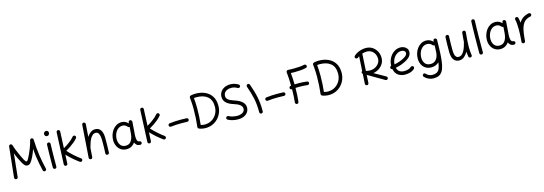

<svg xmlns="http://www.w3.org/2000/svg" viewBox="34 -2184 10971 3871"><g transform="rotate(-15 5520.0 -248.5)"><path d="M101.1 36.6Q86.4 34.7 76.7 22.7Q66.9 10.7 68.4 -3.9L135.3 -638.7Q137.2 -654.3 150.1 -664.1Q163.1 -673.8 178.7 -670.9Q189.9 -668.9 197.5 -660.9Q205.1 -652.8 207.5 -644.5Q223.6 -589.4 249 -526.4Q274.4 -463.4 302.2 -404.3Q330.1 -345.2 353.5 -301.3Q379.9 -255.9 396.5 -255.9Q404.8 -255.9 414.6 -265.1Q424.3 -274.4 437 -296.4Q457 -331.5 478.5 -378.4Q500 -425.3 520 -475.3Q540 -525.4 555.2 -571.3Q570.3 -617.2 576.7 -649.9Q580.1 -665.5 594 -673.8Q607.9 -682.1 623 -677.7Q635.7 -674.3 642.3 -663.6Q648.9 -652.8 649.4 -644Q652.8 -550.3 659.7 -470.2Q666.5 -390.1 677 -316.7Q687.5 -243.2 702.1 -169.2Q716.8 -95.2 735.8 -14.2Q739.7 0.5 731.4 13.4Q723.1 26.4 708.5 29.8Q693.8 33.2 680.9 25.1Q668 17.1 664.6 2.4Q645.5 -79.1 630.9 -153.3Q616.2 -227.5 606 -303.7Q595.7 -379.9 589.4 -465.8Q579.1 -432.6 563.7 -394.5Q548.3 -356.4 531 -320.1Q513.7 -283.7 496.6 -254.9Q477.5 -222.2 454.3 -197.5Q431.2 -172.9 396.5 -172.9Q358.4 -172.9 334.5 -201.7Q310.5 -230.5 292 -263.2Q268.1 -305.2 240.2 -365Q212.4 -424.8 192.4 -481.4L141.6 3.9Q139.6 18.6 127.9 28.3Q116.2 38.1 101.1 36.6Z M879.4 -694.8Q879.4 -714.8 895 -731.4Q910.6 -748 934.1 -748Q960.4 -748 971.7 -730.2Q982.9 -712.4 982.9 -698.2Q982.9 -679.2 969.5 -660.4Q956.1 -641.6 931.6 -641.6Q902.3 -641.6 890.9 -661.4Q879.4 -681.2 879.4 -694.8ZM921.9 -510.7Q937 -510.3 947 -499Q957 -487.8 956.5 -472.2Q955.1 -438.5 953.9 -390.1Q952.6 -341.8 951.9 -286.9Q951.2 -231.9 950.7 -177.7Q950.2 -123.5 950 -77.1Q949.7 -30.8 949.7 0Q949.7 15.1 939 25.9Q928.2 36.6 912.6 36.6Q897.5 36.6 886.7 25.9Q876 15.1 876 0Q876 -30.8 876.2 -77.4Q876.5 -124 877 -178.5Q877.4 -232.9 878.4 -288.1Q879.4 -343.3 880.6 -392.1Q881.8 -440.9 883.3 -476.1Q884.3 -491.2 895.5 -501.2Q906.7 -511.2 921.9 -510.7Z M1483.9 21Q1475.6 33.2 1460.4 35.6Q1445.3 38.1 1432.6 29.3Q1367.7 -17.1 1304.9 -72Q1242.2 -127 1187 -185.1L1178.7 0Q1178.2 15.1 1167 25.1Q1155.8 35.2 1140.1 34.7Q1125 33.7 1115 22.5Q1105 11.2 1105.5 -3.9L1134.8 -666.5Q1135.7 -681.6 1147 -691.7Q1158.2 -701.7 1173.3 -701.2Q1188.5 -700.7 1198.5 -689.5Q1208.5 -678.2 1208 -662.6L1192.9 -317.9Q1256.8 -354 1319.8 -401.1Q1382.8 -448.2 1423.3 -497.6Q1433.1 -508.8 1448.2 -510.7Q1463.4 -512.7 1475.1 -502.9Q1486.3 -493.2 1488.3 -477.8Q1490.2 -462.4 1480.5 -450.7Q1450.2 -413.6 1407.5 -378.2Q1364.7 -342.8 1317.6 -311.3Q1270.5 -279.8 1225.1 -253.4Q1281.7 -192.9 1346.4 -134.5Q1411.1 -76.2 1475.6 -30.3Q1487.8 -21.5 1490.2 -6.6Q1492.7 8.3 1483.9 21Z M1658.7 36.1Q1645 35.2 1634.5 25.1Q1624 15.1 1625 -2.4L1672.4 -679.2Q1673.8 -697.3 1685.8 -706.1Q1697.8 -714.8 1711.9 -713.4Q1725.6 -712.4 1736.1 -702.4Q1746.6 -692.4 1745.6 -674.3L1727.1 -411.1Q1758.3 -460 1800.3 -492.4Q1842.3 -524.9 1897 -524.9Q1953.6 -524.9 1987.5 -495.1Q2021.5 -465.3 2036.9 -416.5Q2052.2 -367.7 2052.2 -310.5Q2052.2 -234.4 2051.3 -157.7Q2050.3 -81.1 2046.4 0.5Q2045.9 14.2 2035.9 25.1Q2025.9 36.1 2008.8 36.1Q1990.7 36.1 1981.4 25.4Q1972.2 14.6 1972.7 0Q1976.6 -69.8 1977.5 -130.4Q1978.5 -190.9 1978.5 -251.5Q1978.5 -308.6 1971.4 -354Q1964.4 -399.4 1945.1 -425.5Q1925.8 -451.7 1889.2 -451.7Q1852.5 -451.7 1824.7 -428.2Q1796.9 -404.8 1775.9 -366.5Q1754.9 -328.1 1739.7 -282.2Q1724.6 -236.3 1713.4 -190.9Q1712.9 -187.5 1711.4 -185.1L1698.2 2.4Q1696.8 20.5 1684.8 28.8Q1672.9 37.1 1658.7 36.1Z M2699.7 14.6Q2654.8 14.6 2628.2 -6.8Q2601.6 -28.3 2588.4 -62.5Q2558.6 -20.5 2514.6 4.4Q2470.7 29.3 2412.1 29.3Q2346.2 29.3 2297.6 -2.4Q2249 -34.2 2221.9 -88.1Q2194.8 -142.1 2192.9 -207.5Q2191.4 -265.6 2208.7 -322Q2226.1 -378.4 2259.5 -424.3Q2293 -470.2 2340.8 -497.8Q2388.7 -525.4 2448.7 -525.4Q2492.2 -525.4 2526.6 -508.1Q2561 -490.7 2588.9 -461.4L2590.8 -486.3Q2591.8 -501.5 2603.3 -510.7Q2614.7 -520 2629.9 -517.6Q2644.5 -515.6 2655 -503.4Q2665.5 -491.2 2664.6 -476.6L2648.4 -248.5Q2647.5 -235.4 2646 -222.2Q2644.5 -202.6 2644.3 -181.4Q2644 -160.2 2645 -143.1Q2647 -108.9 2658.9 -84Q2670.9 -59.1 2709.5 -56.6Q2719.2 -54.2 2727.5 -46.1Q2735.8 -38.1 2736.3 -22Q2736.3 -6.8 2725.6 3.9Q2714.8 14.6 2699.7 14.6ZM2412.6 -43.9Q2466.3 -43.9 2500.5 -72.5Q2534.7 -101.1 2552.5 -149.7Q2570.3 -198.2 2574.7 -258.3L2584 -390.1Q2573.2 -388.2 2562.3 -392.6Q2551.3 -397 2544.9 -406.7Q2528.3 -426.3 2504.4 -439.2Q2480.5 -452.1 2448.7 -452.1Q2404.8 -452.1 2370.4 -430.7Q2335.9 -409.2 2312.5 -373.5Q2289.1 -337.9 2277.3 -294.4Q2265.6 -251 2267.1 -206.5Q2269.5 -136.7 2306.6 -90.3Q2343.8 -43.9 2412.6 -43.9Z M3229 21Q3220.7 33.2 3205.6 35.6Q3190.4 38.1 3177.7 29.3Q3112.8 -17.1 3050 -72Q2987.3 -127 2932.1 -185.1L2923.8 0Q2923.3 15.1 2912.1 25.1Q2900.9 35.2 2885.3 34.7Q2870.1 33.7 2860.1 22.5Q2850.1 11.2 2850.6 -3.9L2879.9 -666.5Q2880.9 -681.6 2892.1 -691.7Q2903.3 -701.7 2918.5 -701.2Q2933.6 -700.7 2943.6 -689.5Q2953.6 -678.2 2953.1 -662.6L2938 -317.9Q3002 -354 3064.9 -401.1Q3127.9 -448.2 3168.5 -497.6Q3178.2 -508.8 3193.4 -510.7Q3208.5 -512.7 3220.2 -502.9Q3231.4 -493.2 3233.4 -477.8Q3235.4 -462.4 3225.6 -450.7Q3195.3 -413.6 3152.6 -378.2Q3109.9 -342.8 3062.7 -311.3Q3015.6 -279.8 2970.2 -253.4Q3026.9 -192.9 3091.6 -134.5Q3156.2 -76.2 3220.7 -30.3Q3232.9 -21.5 3235.4 -6.6Q3237.8 8.3 3229 21Z M3351.1 -210.9Q3349.1 -225.6 3358.4 -237.8Q3367.7 -250 3382.8 -251.5Q3441.9 -258.8 3498.3 -261.7Q3554.7 -264.6 3610.8 -264.6Q3673.8 -264.6 3737.3 -261.7Q3752.4 -261.2 3762.7 -250Q3772.9 -238.8 3772 -223.1Q3771.5 -208 3760.3 -198Q3749 -188 3733.4 -188.5Q3671.4 -191.4 3610.8 -191.4Q3556.2 -191.4 3502.2 -188.7Q3448.2 -186 3391.6 -179.2Q3377 -177.2 3364.7 -186.5Q3352.5 -195.8 3351.1 -210.9Z M3938.5 -683.1Q3988.8 -694.3 4039.1 -694.3Q4150.4 -694.3 4237.3 -654.8Q4324.2 -615.2 4374 -536.9Q4423.8 -458.5 4423.8 -342.3Q4423.8 -264.6 4396.5 -197.3Q4369.1 -129.9 4320.3 -78.9Q4271.5 -27.8 4205.3 0.7Q4139.2 29.3 4061.5 29.3Q3989.7 29.3 3925.3 3.9Q3913.1 -1 3907 -12.5Q3900.9 -23.9 3902.3 -35.2Q3912.6 -116.2 3918.2 -211.4Q3923.8 -306.6 3923.8 -396Q3923.8 -444.3 3922.4 -482.4Q3920.9 -520.5 3918 -558.3Q3915 -596.2 3910.2 -643.1Q3908.7 -657.7 3918 -668.9Q3927.2 -680.2 3938.5 -683.1ZM3986.8 -615.2Q3992.2 -557.6 3994.6 -508.5Q3997.1 -459.5 3997.1 -396Q3997.1 -312 3992.4 -224.6Q3987.8 -137.2 3978.5 -57.6Q4019.5 -43.9 4061.5 -43.9Q4144 -43.9 4209.5 -83.3Q4274.9 -122.6 4312.7 -190.2Q4350.6 -257.8 4350.6 -342.3Q4350.6 -482.9 4267.8 -551.5Q4185.1 -620.1 4039.1 -620.1Q4025.9 -620.1 4012.9 -619.1Q4000 -618.2 3986.8 -615.2Z M4943.4 -597.2Q4935.5 -584 4920.9 -579.8Q4906.2 -575.7 4893.1 -583.5Q4856.4 -604 4828.1 -612.1Q4799.8 -620.1 4765.1 -620.1Q4690.9 -620.1 4646.5 -585.2Q4602.1 -550.3 4602.1 -492.2Q4602.1 -447.8 4637.9 -417Q4673.8 -386.2 4757.3 -359.9Q4972.2 -291.5 4972.2 -159.2Q4972.2 -102.5 4943.1 -60.1Q4914.1 -17.6 4861.6 5.9Q4809.1 29.3 4738.3 29.3Q4683.6 29.3 4628.9 16.8Q4574.2 4.4 4529.3 -20.5Q4516.1 -28.3 4512 -43Q4507.8 -57.6 4515.1 -70.3Q4522.5 -83.5 4537.4 -87.9Q4552.2 -92.3 4565.4 -85Q4601.6 -64.9 4648.4 -54.4Q4695.3 -43.9 4739.3 -43.9Q4812 -43.9 4855 -73.5Q4897.9 -103 4897.9 -152.3Q4897.9 -240.7 4735.4 -289.6Q4630.4 -321.3 4579.6 -371.1Q4528.8 -420.9 4528.8 -491.7Q4528.8 -551.8 4558.8 -597.4Q4588.9 -643.1 4642.1 -668.7Q4695.3 -694.3 4764.6 -694.3Q4808.1 -694.3 4845.9 -683.6Q4883.8 -672.9 4929.7 -647Q4942.4 -639.6 4946.5 -625Q4950.7 -610.4 4943.4 -597.2Z M5101.1 -606.4Q5115.2 -611.8 5129.2 -604.7Q5143.1 -597.7 5147.9 -583.5Q5174.8 -505.9 5195.3 -438.5Q5215.8 -371.1 5229.7 -304.4Q5243.7 -237.8 5250.7 -164.1Q5257.8 -90.3 5257.8 0Q5257.8 15.1 5247.1 25.9Q5236.3 36.6 5220.7 36.6Q5205.6 36.6 5194.8 25.9Q5184.1 15.1 5184.1 0Q5184.1 -87.4 5177.5 -157.2Q5170.9 -227.1 5157.7 -289.8Q5144.5 -352.5 5124.8 -417.5Q5105 -482.4 5078.6 -560.1Q5073.7 -574.2 5080.6 -587.9Q5087.4 -601.6 5101.1 -606.4Z M5370.1 -210.9Q5368.2 -225.6 5377.4 -237.8Q5386.7 -250 5401.9 -251.5Q5460.9 -258.8 5517.3 -261.7Q5573.7 -264.6 5629.9 -264.6Q5692.9 -264.6 5756.3 -261.7Q5771.5 -261.2 5781.7 -250Q5792 -238.8 5791 -223.1Q5790.5 -208 5779.3 -198Q5768.1 -188 5752.4 -188.5Q5690.4 -191.4 5629.9 -191.4Q5575.2 -191.4 5521.2 -188.7Q5467.3 -186 5410.6 -179.2Q5396 -177.2 5383.8 -186.5Q5371.6 -195.8 5370.1 -210.9Z M5901.9 -308.6Q5899.9 -323.2 5909.2 -335.4Q5918.5 -347.7 5933.6 -349.1Q5938.5 -349.6 5943.4 -350.1Q5942.9 -426.3 5939.5 -493.4Q5936 -560.5 5927.7 -632.3Q5926.3 -643.6 5936 -658.9Q5945.8 -674.3 5965.8 -673.3Q5996.1 -671.4 6026.6 -670.7Q6057.1 -669.9 6087.4 -669.9Q6144 -669.9 6202.6 -674.3Q6261.2 -678.7 6306.6 -689Q6321.3 -692.4 6334.2 -684.3Q6347.2 -676.3 6350.6 -661.6Q6354 -647 6345.9 -634Q6337.9 -621.1 6323.2 -617.7Q6270.5 -605.5 6208.7 -600.6Q6147 -595.7 6087.4 -595.7Q6066.4 -595.7 6045.7 -596.4Q6024.9 -597.2 6004.9 -598.1Q6011.2 -537.1 6014.2 -478.8Q6017.1 -420.4 6017.6 -356.9Q6058.1 -359.4 6098.6 -359.4Q6186 -359.4 6275.9 -348.1Q6291 -346.7 6300.3 -334.5Q6309.6 -322.3 6307.6 -307.6Q6306.2 -292.5 6293.9 -283.2Q6281.7 -273.9 6267.1 -275.9Q6225.1 -280.8 6182.9 -283.4Q6140.6 -286.1 6098.6 -286.1Q6059.6 -286.1 6018.1 -283.7Q6018.1 -207.5 6013.9 -135Q6009.8 -62.5 6002.4 3.9Q6000.5 18.6 5988.5 28.3Q5976.6 38.1 5961.9 36.6Q5946.8 34.7 5937.3 22.7Q5927.7 10.7 5929.7 -3.9Q5943.4 -129.9 5943.8 -276.9Q5943.4 -276.9 5942.4 -276.9Q5927.7 -274.9 5915.5 -284.2Q5903.3 -293.5 5901.9 -308.6Z M6510.3 -683.1Q6560.5 -694.3 6610.8 -694.3Q6722.2 -694.3 6809.1 -654.8Q6896 -615.2 6945.8 -536.9Q6995.6 -458.5 6995.6 -342.3Q6995.6 -264.6 6968.3 -197.3Q6940.9 -129.9 6892.1 -78.9Q6843.3 -27.8 6777.1 0.7Q6710.9 29.3 6633.3 29.3Q6561.5 29.3 6497.1 3.9Q6484.9 -1 6478.8 -12.5Q6472.7 -23.9 6474.1 -35.2Q6484.4 -116.2 6490 -211.4Q6495.6 -306.6 6495.6 -396Q6495.6 -444.3 6494.1 -482.4Q6492.7 -520.5 6489.7 -558.3Q6486.8 -596.2 6481.9 -643.1Q6480.5 -657.7 6489.7 -668.9Q6499 -680.2 6510.3 -683.1ZM6558.6 -615.2Q6564 -557.6 6566.4 -508.5Q6568.8 -459.5 6568.8 -396Q6568.8 -312 6564.2 -224.6Q6559.6 -137.2 6550.3 -57.6Q6591.3 -43.9 6633.3 -43.9Q6715.8 -43.9 6781.2 -83.3Q6846.7 -122.6 6884.5 -190.2Q6922.4 -257.8 6922.4 -342.3Q6922.4 -482.9 6839.6 -551.5Q6756.8 -620.1 6610.8 -620.1Q6597.7 -620.1 6584.7 -619.1Q6571.8 -618.2 6558.6 -615.2Z M7390.6 -252.9Q7395.5 -261.2 7404.8 -266.1L7421.9 -569.8Q7403.8 -558.1 7390.6 -545.4Q7378.4 -536.6 7363.5 -537.6Q7348.6 -538.6 7338.9 -549.8Q7329.6 -561 7330.6 -576.7Q7331.5 -592.3 7343.8 -601.6Q7388.7 -643.6 7455.3 -668.9Q7522 -694.3 7592.3 -694.3Q7669.4 -694.3 7727.5 -657Q7785.6 -619.6 7818.4 -557.4Q7851.1 -495.1 7851.1 -420.9Q7851.1 -355 7818.6 -301Q7786.1 -247.1 7731.7 -211.7Q7677.2 -176.3 7611.8 -166L7849.1 -31.7Q7862.3 -24.4 7866.2 -9.5Q7870.1 5.4 7862.3 18.6Q7855 31.2 7839.8 35.4Q7824.7 39.6 7812 31.7L7472.7 -166L7462.9 2Q7461.9 17.1 7450.7 27.1Q7439.5 37.1 7424.3 36.6Q7409.2 35.6 7399.2 24.4Q7389.2 13.2 7389.6 -2L7401.4 -207.5Q7390.6 -214.8 7387.2 -228Q7383.8 -241.2 7390.6 -252.9ZM7592.3 -620.1Q7568.8 -620.1 7544.7 -616Q7520.5 -611.8 7497.6 -604.5L7477.1 -247.6Q7498.5 -240.7 7520.3 -238Q7542 -235.4 7562 -235.4Q7622.1 -235.4 7671.1 -261.2Q7720.2 -287.1 7749 -329.3Q7777.8 -371.6 7777.8 -420.9Q7777.8 -478 7754.2 -523.2Q7730.5 -568.4 7688.7 -594.2Q7647 -620.1 7592.3 -620.1Z M8422.4 -36.6Q8379.4 2 8328.1 15.6Q8276.9 29.3 8226.1 29.3Q8144.5 29.3 8083 -12Q8021.5 -53.2 8002.9 -144.5Q7989.3 -145 7979.5 -154.8Q7969.7 -164.6 7968.8 -178.2Q7967.8 -191.9 7975.8 -202.6Q7983.9 -213.4 7996.6 -216.3Q7997.1 -273.4 8016.6 -328.6Q8036.1 -383.8 8072.3 -428.2Q8108.4 -472.7 8158.9 -499Q8209.5 -525.4 8271.5 -525.4Q8307.1 -525.4 8342 -510.5Q8377 -495.6 8400.1 -466.1Q8423.3 -436.5 8423.3 -393.1Q8423.3 -354.5 8405.5 -324.7Q8387.7 -294.9 8363.8 -274.7Q8339.8 -254.4 8321.8 -243.7Q8206.1 -174.8 8076.7 -152.8Q8090.3 -95.7 8129.2 -69.8Q8168 -43.9 8226.1 -43.9Q8269.5 -43.9 8307.4 -54.9Q8345.2 -65.9 8372.6 -91.3Q8383.8 -101.1 8399.2 -100.6Q8414.6 -100.1 8424.8 -88.9Q8434.6 -77.6 8434.1 -62.3Q8433.6 -46.9 8422.4 -36.6ZM8269.5 -452.1Q8214.8 -452.1 8170.2 -420.7Q8125.5 -389.2 8098.4 -337.6Q8071.3 -286.1 8069.8 -225.6Q8127 -235.4 8180.7 -254.6Q8234.4 -273.9 8281.7 -302.2Q8312 -319.8 8332 -340.6Q8352.1 -361.3 8352.1 -387.7Q8352.1 -417.5 8327.9 -434.8Q8303.7 -452.1 8269.5 -452.1Z M8984.9 -518.1Q8986.8 -518.1 8988.8 -517.6Q8989.7 -517.6 8990.7 -517.6Q8996.1 -517.1 9001 -514.6Q9025.4 -504.9 9025.4 -482.4V-481.4Q9025.4 -479 9025.4 -476.6V-474.6Q9023.9 -302.7 9016.8 -178.7Q9009.8 -54.7 8993.2 28.6Q8976.6 111.8 8946.5 160.6Q8916.5 209.5 8870.1 230.2Q8823.7 251 8756.8 251Q8709.5 251 8659.4 230Q8609.4 209 8572.3 168Q8562 156.7 8562.3 141.4Q8562.5 126 8573.2 115.7Q8584.5 105 8600.3 105.5Q8616.2 106 8625 117.2Q8651.9 148.4 8687 162.8Q8722.2 177.2 8754.9 177.2Q8809.1 177.2 8844.7 158.7Q8880.4 140.1 8901.9 93.8Q8923.3 47.4 8934.6 -36.6Q8903.8 -7.3 8863.8 9Q8823.7 25.4 8775.9 25.4Q8705.6 25.4 8655.8 -5.4Q8606 -36.1 8579.3 -89.1Q8552.7 -142.1 8550.8 -207.5Q8549.3 -265.6 8566.4 -322.3Q8583.5 -378.9 8617.2 -424.8Q8650.9 -470.7 8699 -498Q8747.1 -525.4 8806.6 -525.4Q8849.6 -525.4 8886 -508.3Q8922.4 -491.2 8951.2 -460.4L8952.1 -486.3Q8953.1 -500.5 8963.4 -509.8Q8972.2 -518.6 8984.9 -518.1ZM8778.3 -43.9Q8854 -43.9 8897.9 -103Q8941.9 -162.1 8944.8 -258.3L8949.2 -391.1Q8937.5 -387.7 8925 -392.1Q8912.6 -396.5 8905.8 -406.7Q8890.1 -425.8 8864 -439Q8837.9 -452.1 8806.2 -452.1Q8762.2 -452.1 8728 -430.9Q8693.8 -409.7 8670.2 -374.3Q8646.5 -338.9 8634.8 -295.2Q8623 -251.5 8624.5 -206.5Q8627 -136.2 8664.6 -90.1Q8702.1 -43.9 8778.3 -43.9Z M9625.5 -481.4Q9615.7 -377 9610.8 -303.2Q9606 -229.5 9606 -172.9Q9606 -125.5 9609.4 -85.7Q9612.8 -45.9 9619.1 -5.4Q9621.6 11.2 9613.3 21.5Q9605 31.7 9592.3 34.7Q9578.1 38.1 9563.7 31Q9549.3 23.9 9546.9 5.9Q9542.5 -20 9539.6 -45.4Q9536.6 -70.8 9535.2 -97.7Q9503.4 -41.5 9459 -2.7Q9414.6 36.1 9355.5 36.1Q9297.9 36.1 9263.2 6.3Q9228.5 -23.4 9213.1 -72.3Q9197.8 -121.1 9197.8 -178.2Q9197.8 -254.4 9198.7 -331.1Q9199.7 -407.7 9203.6 -489.3Q9204.6 -502.9 9214.4 -513.9Q9224.1 -524.9 9241.2 -524.9Q9259.3 -524.9 9268.8 -514.2Q9278.3 -503.4 9277.3 -488.8Q9273.9 -419.4 9272.7 -355.2Q9271.5 -291 9271.5 -209.5Q9271.5 -160.2 9278.6 -121.1Q9285.6 -82 9304.9 -59.6Q9324.2 -37.1 9360.8 -37.1Q9397.5 -37.1 9425.3 -60.5Q9453.1 -84 9474.1 -122.3Q9495.1 -160.6 9510.5 -206.5Q9525.9 -252.4 9536.6 -297.9Q9537.1 -299.3 9537.1 -300.3Q9539.6 -340.3 9543.5 -387Q9547.4 -433.6 9552.7 -488.3Q9554.7 -505.9 9567.4 -513.7Q9580.1 -521.5 9593.8 -520Q9606.9 -519 9616.9 -509.3Q9627 -499.5 9625.5 -481.4Z M9826.7 -695.8Q9841.8 -695.3 9851.8 -684.1Q9861.8 -672.9 9861.3 -657.2Q9858.4 -595.2 9856.7 -512.5Q9855 -429.7 9854 -338.6Q9853 -247.6 9852.8 -159.9Q9852.5 -72.3 9852.5 0Q9852.5 15.1 9841.8 25.9Q9831.1 36.6 9815.4 36.6Q9800.3 36.6 9789.6 25.9Q9778.8 15.1 9778.8 0Q9778.8 -72.3 9779.1 -160.2Q9779.3 -248 9780.5 -339.4Q9781.7 -430.7 9783.4 -514.2Q9785.2 -597.7 9788.1 -661.1Q9789.1 -676.3 9800.3 -686.3Q9811.5 -696.3 9826.7 -695.8Z M10501 14.6Q10456.1 14.6 10429.4 -6.8Q10402.8 -28.3 10389.6 -62.5Q10359.9 -20.5 10315.9 4.4Q10272 29.3 10213.4 29.3Q10147.5 29.3 10098.9 -2.4Q10050.3 -34.2 10023.2 -88.1Q9996.1 -142.1 9994.1 -207.5Q9992.7 -265.6 10010 -322Q10027.3 -378.4 10060.8 -424.3Q10094.2 -470.2 10142.1 -497.8Q10189.9 -525.4 10250 -525.4Q10293.5 -525.4 10327.9 -508.1Q10362.3 -490.7 10390.1 -461.4L10392.1 -486.3Q10393.1 -501.5 10404.5 -510.7Q10416 -520 10431.2 -517.6Q10445.8 -515.6 10456.3 -503.4Q10466.8 -491.2 10465.8 -476.6L10449.7 -248.5Q10448.7 -235.4 10447.3 -222.2Q10445.8 -202.6 10445.6 -181.4Q10445.3 -160.2 10446.3 -143.1Q10448.2 -108.9 10460.2 -84Q10472.2 -59.1 10510.7 -56.6Q10520.5 -54.2 10528.8 -46.1Q10537.1 -38.1 10537.6 -22Q10537.6 -6.8 10526.9 3.9Q10516.1 14.6 10501 14.6ZM10213.9 -43.9Q10267.6 -43.9 10301.8 -72.5Q10335.9 -101.1 10353.8 -149.7Q10371.6 -198.2 10376 -258.3L10385.3 -390.1Q10374.5 -388.2 10363.5 -392.6Q10352.5 -397 10346.2 -406.7Q10329.6 -426.3 10305.7 -439.2Q10281.7 -452.1 10250 -452.1Q10206.1 -452.1 10171.6 -430.7Q10137.2 -409.2 10113.8 -373.5Q10090.3 -337.9 10078.6 -294.4Q10066.9 -251 10068.4 -206.5Q10070.8 -136.7 10107.9 -90.3Q10145 -43.9 10213.9 -43.9Z M10691.4 36.6Q10686.5 36.1 10682.1 34.2Q10682.1 34.2 10682.1 34.2Q10681.2 33.7 10680.7 33.7Q10663.1 25.9 10659.2 7.3Q10659.2 6.8 10659.2 6.3Q10659.2 6.3 10659.2 5.4Q10658.2 1 10658.7 -3.9Q10658.7 -5.9 10659.2 -7.3Q10660.6 -24.9 10662.1 -42.2Q10663.6 -59.6 10665 -76.7Q10668 -119.1 10669.9 -166.3Q10671.9 -213.4 10671.9 -259.8Q10671.9 -322.3 10667.2 -377.7Q10662.6 -433.1 10653.3 -463.9Q10648.9 -478 10656.5 -491.7Q10664.1 -505.4 10678.2 -509.3Q10692.4 -513.7 10706.1 -506.3Q10719.7 -499 10723.6 -484.9Q10730 -463.4 10734.4 -436.8Q10738.8 -410.2 10741.2 -379.9Q10771.5 -431.6 10821.3 -468.5Q10871.1 -505.4 10947.8 -520Q10962.4 -522.9 10975.1 -514.2Q10987.8 -505.4 10990.7 -490.7Q10993.7 -476.1 10984.9 -463.4Q10976.1 -450.7 10961.4 -447.8Q10897.9 -435.5 10857.4 -403.8Q10816.9 -372.1 10793.5 -323.2Q10770 -274.4 10757.8 -210.7Q10745.6 -147 10738.3 -70.8Q10735.4 -31.2 10731.9 3.9Q10731.4 8.8 10729.5 13.2Q10729.5 13.2 10729.5 13.2Q10729 14.2 10729 14.6Q10721.2 32.2 10702.6 36.1Q10702.1 36.1 10701.7 36.1Q10701.2 36.1 10700.7 36.1Q10696.3 37.1 10691.4 36.6Z"/></g></svg>

Font: Mikhak-DS1-FD Regular
Style: Regular
Weight: 400
Designer: Amin Abedi
Version: Version 3.2